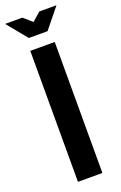

<svg xmlns="http://www.w3.org/2000/svg" viewBox="-184 -899 596 945"><g transform="rotate(-20 113.5 -426.5)"><path d="M50 0V-686H178V0ZM65 -748 -21 -853H69L114 -814L158 -853H248L163 -748Z"/></g></svg>

Font: Archivo Narrow
Style: Bold
Weight: 700
Designer: Hector Gatti
Foundry: Omnibus-Type
Version: Version 3.002